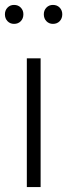

<svg xmlns="http://www.w3.org/2000/svg" viewBox="-25 -760 273 780"><path d="M140 -523V0H84V-523ZM70 -702Q70 -685 59.5 -674Q49 -663 32 -663Q16 -663 5.5 -674Q-5 -685 -5 -702Q-5 -718 5.5 -729Q16 -740 32 -740Q49 -740 59.5 -729Q70 -718 70 -702ZM228 -702Q228 -685 217.5 -674Q207 -663 190 -663Q174 -663 163.5 -674Q153 -685 153 -702Q153 -718 163.5 -729Q174 -740 190 -740Q207 -740 217.5 -729Q228 -718 228 -702Z"/></svg>

Font: Fira Sans Extra Condensed Light
Style: Regular
Weight: 300
Width: 1
Designer: Carrois Corporate & Edenspiekermann AG
Foundry: Carrois Corporate GbR & Edenspiekermann AG
Version: Version 4.203